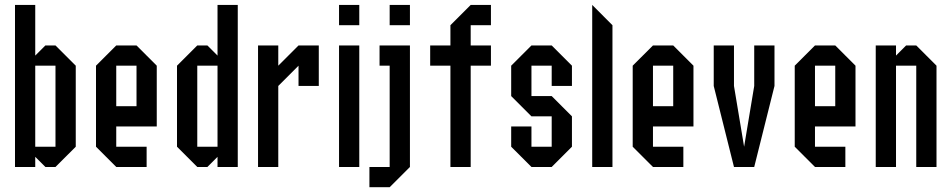

<svg xmlns="http://www.w3.org/2000/svg" viewBox="-20 -687 3915 790"><path d="M125 -83.3H208.3V-416.7H125ZM41.7 0V-666.7H125V-458.3L166.7 -500H208.3L291.7 -416.7V-83.3L208.3 0H166.7L125 -41.7V0Z M583.3 -83.3V0H458.3L375 -83.3V-416.7L458.3 -500H541.7L625 -416.7V-166.7H458.3V-83.3ZM458.3 -250H541.7V-416.7H458.3Z M875 -83.3V-416.7H791.7V-83.3ZM958.3 0H875V-41.7L833.3 0H791.7L708.3 -83.3V-416.7L791.7 -500H833.3L875 -458.3V-666.7H958.3Z M1208.3 -416.7 1125 -333.3V0H1041.7V-500H1125V-416.7L1208.3 -500H1291.7V-333.3H1208.3Z M1458.3 0H1375V-500H1458.3ZM1458.3 -583.3H1375V-666.7H1458.3Z M1666.7 -583.3H1583.3V-666.7H1666.7ZM1541.7 -500H1666.7V0L1583.3 83.3H1500V0H1583.3V-416.7H1541.7Z M1916.7 0H1833.3V-416.7H1750V-500H1833.3V-583.3L1916.7 -666.7H2000V-583.3H1916.7V-500H2000V-416.7H1916.7Z M2083.3 -83.3V-166.7H2166.7V-83.3H2250V-208.3H2166.7L2083.3 -291.7V-416.7L2166.7 -500H2250L2333.3 -416.7V-333.3H2250V-416.7H2166.7V-291.7H2250L2333.3 -208.3V-83.3L2250 0H2166.7Z M2500 0H2416.7V-666.7L2500 -583.3Z M2791.7 -83.3V0H2666.7L2583.3 -83.3V-416.7L2666.7 -500H2750L2833.3 -416.7V-166.7H2666.7V-83.3ZM2666.7 -250H2750V-416.7H2666.7Z M2916.7 -500H3000V-333.3L3041.7 -83.3L3083.3 -333.3V-500H3166.7V-333.3L3083.3 0H3000L2916.7 -333.3Z M3458.3 -83.3V0H3333.3L3250 -83.3V-416.7L3333.3 -500H3416.7L3500 -416.7V-166.7H3333.3V-83.3ZM3333.3 -250H3416.7V-416.7H3333.3Z M3666.7 0H3583.3V-500H3666.7V-458.3L3708.3 -500H3750L3833.3 -416.7V0H3750V-416.7H3666.7Z"/></svg>

Font: Yulong
Style: Regular
Weight: 400
Designer: GGBotNet
Foundry: f0n7.com
Version: 1.00